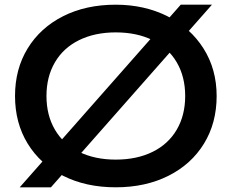

<svg xmlns="http://www.w3.org/2000/svg" viewBox="-20 -784 987 818"><path d="M883 -764 197 14H64L750 -764ZM44 -375Q44 -490 98 -578Q152 -666 249 -715Q346 -764 473 -764Q595 -764 693 -715Q791 -666 847 -577.5Q903 -489 903 -375Q903 -260 849 -172Q795 -84 697.5 -35Q600 14 473 14Q346 14 249 -35Q152 -84 98 -172Q44 -260 44 -375ZM769 -375Q769 -457 733 -518.5Q697 -580 630 -613Q563 -646 473 -646Q384 -646 317 -613Q250 -580 214 -518.5Q178 -457 178 -375Q178 -293 214 -231.5Q250 -170 317 -137Q384 -104 473 -104Q563 -104 630 -137Q697 -170 733 -231.5Q769 -293 769 -375Z"/></svg>

Font: Unbounded Variable
Style: Regular
Weight: 400
Designer: Luke Prowse, Jean-Baptiste Morizot, Fátima Lázaro, Florian Runge
Foundry: NaN
Version: Version 1.600;FEAKit 1.0